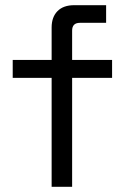

<svg xmlns="http://www.w3.org/2000/svg" viewBox="-20 -720 482 740"><path d="M179 0V-420H29V-489H179V-614Q179 -654 201.5 -677Q224 -700 266 -700H389V-632H288Q258 -632 258 -602V-489H412V-420H258V0Z"/></svg>

Font: Space Grotesk
Style: Regular
Weight: 400
Designer: Florian Karsten
Foundry: Florian Karsten
Version: Version 2.000